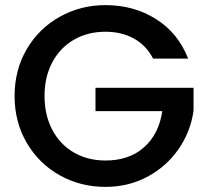

<svg xmlns="http://www.w3.org/2000/svg" viewBox="-20 -724 813 750"><path d="M578 -495Q551 -547 503 -573.5Q455 -600 392 -600Q323 -600 269 -569Q215 -538 184.5 -481Q154 -424 154 -349Q154 -274 184.5 -216.5Q215 -159 269 -128Q323 -97 392 -97Q485 -97 543 -149Q601 -201 614 -290H353V-381H736V-292Q725 -211 678.5 -143Q632 -75 557.5 -34.5Q483 6 392 6Q294 6 213 -39.5Q132 -85 84.5 -166Q37 -247 37 -349Q37 -451 84.5 -532Q132 -613 213.5 -658.5Q295 -704 392 -704Q503 -704 589.5 -649.5Q676 -595 715 -495Z"/></svg>

Font: IBM-Poppins
Style: Poppins-Medium
Weight: 500
Designer: Mike Abbink, Paul van der Laan, Pieter van Rosmalen, Ben Mitchell, Mark Frömberg
Foundry: Bold Monday
Version: Version 1.1